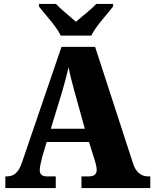

<svg xmlns="http://www.w3.org/2000/svg" viewBox="-20 -951 780 971"><path d="M287 -771H442C462 -816 523 -880 552 -918V-931H467C447 -909 392 -865 364 -841C336 -865 283 -909 263 -931H177V-918C206 -880 267 -816 287 -771ZM7 0H262V-59H216C190 -59 181 -72 181 -92C181 -111 191 -143 194 -159L216 -233H430L459 -141C462 -132 469 -109 469 -91C469 -66 450 -59 430 -59H392V0H740V-59H730C695 -59 668 -78 653 -124L461 -714H291L91 -129C71 -71 45 -59 13 -59H7ZM237 -300 296 -493C306 -528 317 -569 327 -611C335 -568 346 -528 356 -491L409 -300Z"/></svg>

Font: Noto Serif Bengali SemiCondensed Black
Style: Regular
Weight: 900
Width: 4
Designer: Juan Bruce, Universal Thirst, Indian Type Foundry and the Monotype Design Team.
Foundry: Monotype Imaging Inc.
Version: Version 2.003